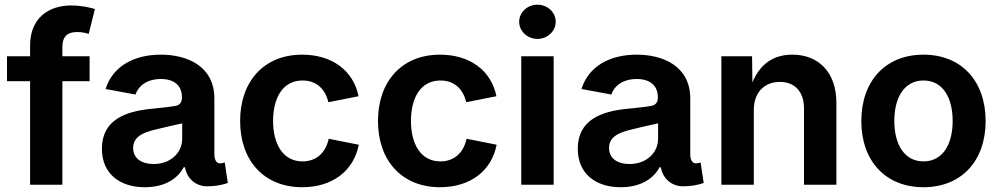

<svg xmlns="http://www.w3.org/2000/svg" viewBox="-20 -785 4250 816"><path d="M107.9 -592.3V-545.9H9.8V-439.9H107.9V0H245.1V-439.9H360.8V-545.9H245.1V-585.4C245.1 -626 262.7 -648.9 308.6 -648.9C328.6 -648.9 345.7 -644.5 356.9 -641.1L383.3 -746.6C365.7 -752.4 327.1 -761.7 281.7 -761.7C183.6 -761.7 107.9 -705.1 107.9 -592.3Z M595.2 10.7C681.2 10.7 734.9 -25.9 760.7 -74.2H766.1C774.9 -22.5 815.9 6.8 859.4 6.8C892.6 6.8 919.4 2.4 948.2 -7.3L935.1 -94.7C927.2 -91.8 922.4 -90.8 914.6 -90.8C897.5 -90.8 891.1 -110.4 891.1 -128.9V-366.2C891.1 -504.9 774.4 -552.7 663.6 -552.7C547.4 -552.7 458.5 -502 428.7 -406.7L555.7 -383.3C567.9 -419.4 604 -449.2 663.6 -449.2C721.7 -449.2 753.4 -420.4 753.4 -371.1C753.4 -344.2 737.8 -336.4 722.7 -334.5C698.7 -330.1 667.5 -327.1 620.1 -322.3C513.2 -311.5 413.1 -275.4 413.1 -152.8C413.1 -44.9 491.2 10.7 595.2 10.7ZM632.8 -87.9C582 -87.9 545.9 -111.3 545.9 -156.2C545.9 -202.1 585.4 -221.7 640.6 -234.4C678.7 -244.1 719.2 -252.9 754.4 -260.7V-195.3C754.4 -136.2 705.6 -87.9 632.8 -87.9Z M1264.2 10.7C1391.6 10.7 1482.9 -57.6 1504.9 -169.9L1377 -195.3C1364.3 -136.2 1325.2 -99.1 1265.6 -99.1C1183.1 -99.1 1140.6 -171.9 1140.6 -271C1140.6 -371.1 1183.1 -442.9 1265.6 -442.9C1324.7 -442.9 1362.3 -407.2 1375.5 -350.6L1503.9 -376C1481.9 -485.4 1390.6 -552.7 1264.2 -552.7C1102.5 -552.7 1000.5 -439.9 1000.5 -270.5C1000.5 -102.1 1102.5 10.7 1264.2 10.7Z M1850.1 10.7C1977.5 10.7 2068.8 -57.6 2090.8 -169.9L1962.9 -195.3C1950.2 -136.2 1911.1 -99.1 1851.6 -99.1C1769 -99.1 1726.6 -171.9 1726.6 -271C1726.6 -371.1 1769 -442.9 1851.6 -442.9C1910.6 -442.9 1948.2 -407.2 1961.4 -350.6L2089.8 -376C2067.9 -485.4 1976.6 -552.7 1850.1 -552.7C1688.5 -552.7 1586.4 -439.9 1586.4 -270.5C1586.4 -102.1 1688.5 10.7 1850.1 10.7Z M2195.3 0H2333V-545.9H2195.3ZM2264.2 -619.6C2306.6 -619.6 2341.8 -652.3 2341.8 -692.4C2341.8 -732.9 2306.6 -765.1 2264.2 -765.1C2221.7 -765.1 2186.5 -732.9 2186.5 -692.4C2186.5 -652.3 2221.7 -619.6 2264.2 -619.6Z M2617.7 10.7C2703.6 10.7 2757.3 -25.9 2783.2 -74.2H2788.6C2797.4 -22.5 2838.4 6.8 2881.8 6.8C2915 6.8 2941.9 2.4 2970.7 -7.3L2957.5 -94.7C2949.7 -91.8 2944.8 -90.8 2937 -90.8C2919.9 -90.8 2913.6 -110.4 2913.6 -128.9V-366.2C2913.6 -504.9 2796.9 -552.7 2686 -552.7C2569.8 -552.7 2481 -502 2451.2 -406.7L2578.1 -383.3C2590.3 -419.4 2626.5 -449.2 2686 -449.2C2744.1 -449.2 2775.9 -420.4 2775.9 -371.1C2775.9 -344.2 2760.3 -336.4 2745.1 -334.5C2721.2 -330.1 2689.9 -327.1 2642.6 -322.3C2535.6 -311.5 2435.5 -275.4 2435.5 -152.8C2435.5 -44.9 2513.7 10.7 2617.7 10.7ZM2655.3 -87.9C2604.5 -87.9 2568.4 -111.3 2568.4 -156.2C2568.4 -202.1 2607.9 -221.7 2663.1 -234.4C2701.2 -244.1 2741.7 -252.9 2776.9 -260.7V-195.3C2776.9 -136.2 2728 -87.9 2655.3 -87.9Z M3183.6 -317.9C3183.6 -393.1 3230 -437 3294.4 -437C3358.4 -437 3397 -394.5 3397 -324.2V0H3534.7V-347.2C3534.7 -476.6 3460.4 -552.7 3347.2 -552.7C3265.1 -552.7 3209.5 -511.2 3177.7 -434.6L3176.3 -545.9H3045.9V0H3183.6Z M3904.8 10.7C4066.9 10.7 4168.9 -102.1 4168.9 -270.5C4168.9 -439.9 4066.9 -552.7 3904.8 -552.7C3742.7 -552.7 3640.6 -439.9 3640.6 -270.5C3640.6 -102.1 3742.7 10.7 3904.8 10.7ZM3904.8 -99.1C3822.3 -99.1 3780.8 -173.3 3780.8 -271C3780.8 -369.1 3822.3 -442.9 3904.8 -442.9C3987.8 -442.9 4028.8 -369.1 4028.8 -271C4028.8 -173.3 3987.8 -99.1 3904.8 -99.1Z"/></svg>

Font: Raveo SemiBold
Style: Regular
Weight: 600
Designer: Jakub Foglar, Rasmus Andersson (Inter)
Foundry: Jakubfoglar.com
Version: Version 1.100;Glyphs 3.2.3 (3260)